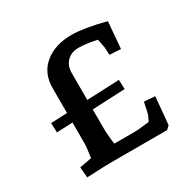

<svg xmlns="http://www.w3.org/2000/svg" viewBox="-149 -820 988 980"><g transform="rotate(-30 345.5 -330.0)"><path d="M90 -57 161 -70Q170 -129 170 -152V-275L76 -271L74 -327L170 -331V-478Q170 -566 231 -615.5Q292 -665 388 -665Q459 -665 585 -633L572 -476L506 -480L504 -524Q499 -550 494 -576Q432 -590 387 -590Q344 -590 318.5 -564Q293 -538 293 -496V-337L484 -345L486 -290L293 -281V-182Q293 -133 301 -75H425Q440 -75 508 -83Q523 -111 526 -124L539 -185L603 -180L588 -18L569 0H232Q198 0 126 4L95 5Z"/></g></svg>

Font: Andada Pro
Style: Bold
Weight: 700
Designer: Carolina Giovagnoli
Foundry: Huerta Tipografica
Version: Version 3.005; ttfautohint (v1.8.4)